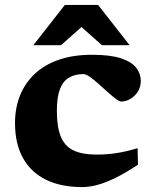

<svg xmlns="http://www.w3.org/2000/svg" viewBox="-20 -747 622 780"><path d="M354 -524.5Q428.5 -524.5 471.8 -510Q515 -495.5 533.5 -471.5Q552 -447.5 552 -418.5Q552 -393.5 539.8 -374.5Q527.5 -355.5 509.2 -345Q491 -334.5 472.5 -334.5Q465 -334.5 450 -345.8Q435 -357 416.5 -373.8Q398 -390.5 379.5 -407Q361 -423.5 345 -434.8Q329 -446 318.5 -446Q285 -446 260.8 -432Q236.5 -418 223.8 -385.5Q211 -353 211 -297Q211 -231 227 -192Q243 -153 278.5 -136Q314 -119 371.5 -119Q418 -119 458 -125.8Q498 -132.5 539 -145L540.5 -78Q490 -44.5 449.2 -24.5Q408.5 -4.5 375.8 4.2Q343 13 313.5 13Q228 13 167 -16.8Q106 -46.5 73.5 -104.8Q41 -163 41 -247Q41 -308 61.2 -358.8Q81.5 -409.5 121 -446.8Q160.5 -484 219 -504.2Q277.5 -524.5 354 -524.5ZM115.5 -563.5 243.5 -727H378.5L506.5 -563.5H394L291.5 -654.5H330.5L228 -563.5Z"/></svg>

Font: Newsreader 7pt
Style: Bold
Weight: 700
Designer: Hugues Gentile
Foundry: Production Type
Version: Version 1.003